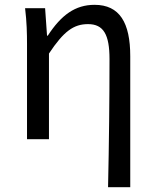

<svg xmlns="http://www.w3.org/2000/svg" viewBox="-20 -577 644 796"><path d="M428 199H520V-344C520 -483 476 -557 372 -557C292 -557 234 -515 178 -429H175L167 -543H84C91 -486 92 -438 92 -394V0H183V-355C244 -447 285 -477 345 -477C409 -477 434 -434 434 -332C434 -175 432 22 428 199Z"/></svg>

Font: Source Han Sans TC
Style: Regular
Weight: 400
Designer: Ryoko NISHIZUKA 西塚涼子 (kana, bopomofo & ideographs); Paul D. Hunt (Latin, Greek & Cyrillic); Sandoll Communications 산돌커뮤니
Foundry: Adobe
Version: Version 2.002;hotconv 1.0.116;makeotfexe 2.5.65601